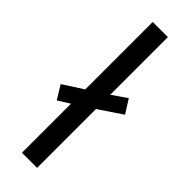

<svg xmlns="http://www.w3.org/2000/svg" viewBox="-266 -775 789 789"><g transform="rotate(45 129.0 -380.0)"><path d="M78 0V-285L27 -253L-9 -312L78 -368V-760H166V-425L230 -469L267 -410L166 -342V0Z"/></g></svg>

Font: Noto Sans Old Persian
Style: Regular
Weight: 400
Designer: Monotype Design Team
Foundry: Monotype Imaging Inc.
Version: Version 2.001; ttfautohint (v1.8.4.7-5d5b)